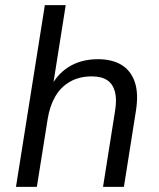

<svg xmlns="http://www.w3.org/2000/svg" viewBox="-20 -725 618 745"><path d="M42 0 154 -705H235L182.9 -376.2H171.4Q196.4 -432.9 244.7 -464.1Q293.1 -495.3 360.3 -495.3Q414.3 -495.3 450.8 -473.6Q487.3 -451.8 502.8 -407.4Q518.3 -362.9 507.3 -294.1L460.8 0H379.8L426.3 -293.7Q433.9 -339.1 426 -369Q418.2 -398.8 396.2 -413.7Q374.2 -428.6 336.3 -428.6Q287.7 -428.6 251.9 -408.1Q216 -387.7 194.5 -350.8Q173.1 -314 165 -263.5L123 0Z"/></svg>

Font: Nunito Sans 12pt ExtraLight
Style: Italic
Weight: 200
Italic angle: -9°
Designer: Vernon Adams
Foundry: Vernon Adams
Version: Version 3.101;gftools[0.9.27]